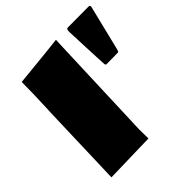

<svg xmlns="http://www.w3.org/2000/svg" viewBox="-194 -876 1032 1032"><g transform="rotate(-45 321.5 -360.0)"><path d="M71.3 8.3 85.9 -453.1Q87.4 -492.7 88.9 -528.1Q90.3 -563.5 91.6 -603Q92.8 -642.6 92.8 -695.3Q108.9 -697.3 142.8 -700.4Q176.8 -703.6 219.2 -708Q261.7 -712.4 304.9 -716.8Q348.1 -721.2 383.3 -725.6L380.4 -655.8L358.9 -69.3L359.9 1ZM482.4 -440.4Q476.1 -440.4 475.1 -450.9Q474.1 -461.4 474.1 -465.8Q471.2 -521.5 468.8 -582.8Q466.3 -644 463.9 -703.1V-708.5Q463.9 -718.8 466.3 -722.4Q468.8 -726.1 475.1 -727.1Q513.2 -727.1 555.9 -727.5Q598.6 -728 634.8 -728Q643.1 -728 643.1 -718.8V-716.3L581.5 -464.8Q578.1 -452.1 576.4 -446.8Q574.7 -441.4 567.4 -441.4Q546.4 -441.4 526.1 -440.9Q505.9 -440.4 482.4 -440.4Z"/></g></svg>

Font: Seymour One
Style: Regular
Weight: 400
Designer: Vernon Adams
Foundry: Vernon Adams
Version: Version 1.100; ttfautohint (v1.8.4.7-5d5b);gftools[0.9.33]